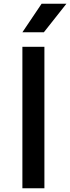

<svg xmlns="http://www.w3.org/2000/svg" viewBox="-20 -1009 376 1029"><path d="M100 -836 203 -989H336L215 -836ZM100 0V-758H218V0Z"/></svg>

Font: Biryani DemiBold
Style: Regular
Weight: 600
Designer: Dan Reynolds and Mathieu Réguer
Foundry: Dan Reynolds and Mathieu Réguer
Version: Version 1.003;PS 001.003;hotconv 1.0.70;makeotf.lib2.5.58329